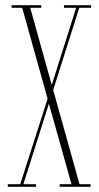

<svg xmlns="http://www.w3.org/2000/svg" viewBox="-20 -720 380 740"><path d="M10 0V-10H58L163.5 -339.5L65.5 -690H24.5V-700H139V-690H96.5L179.5 -392.5L273.5 -690H226.5V-700H331V-690H285.5L185 -373L286.5 -10H329V0H210V-10H255.5L168.5 -320.5L70 -10H119V0Z"/></svg>

Font: Imbue 100pt Thin
Style: Regular
Weight: 100
Designer: Tyler Finck
Foundry: Etcetera Type Company
Version: Version 1.102; ttfautohint (v1.8.3)